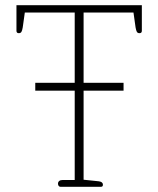

<svg xmlns="http://www.w3.org/2000/svg" viewBox="-20 -715 606 735"><path d="M202 -12Q202 -18 206.5 -22Q211 -26 220 -26H266V-368H115V-398H266V-667H75L67 -610Q65 -598 62 -593Q59 -588 52 -588Q43 -588 43 -597V-695H523V-597Q523 -588 514 -588Q507 -588 504 -593Q501 -598 499 -610L491 -667H300V-398H453V-368H300V-27L358 -21Q374 -19 374 -8Q374 0 367 0H211Q207 0 204.5 -3.5Q202 -7 202 -12Z"/></svg>

Font: Maitree ExtraLight
Style: Regular
Weight: 275
Designer: CadsonDemak Team
Foundry: CadsonDemak
Version: Version 1.003